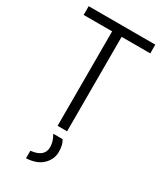

<svg xmlns="http://www.w3.org/2000/svg" viewBox="-227 -756 918 1086"><g transform="rotate(30 232.5 -213.0)"><path d="M263 51Q281 77 281 125Q281 173 244 209Q207 245 138 248V199Q225 190 225 126Q225 89 202 51ZM450 -617H263V0H201V-617H15V-674H450Z"/></g></svg>

Font: Hind Kochi Light
Style: Regular
Weight: 300
Designer: Dhruvi Tolia
Foundry: Indian Type Foundry
Version: Version 0.702;PS 1.0;hotconv 1.0.81;makeotf.lib2.5.63406